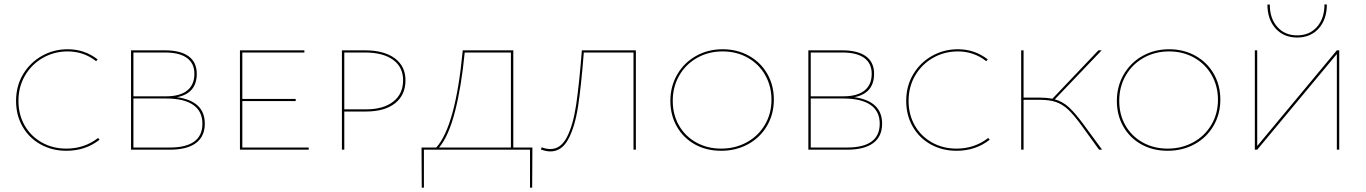

<svg xmlns="http://www.w3.org/2000/svg" viewBox="-20 -690 6298 885"><path d="M54 -225Q54 -293 86 -347Q118 -401 172.5 -432Q227 -463 292 -463Q370 -463 430 -416L423 -408Q366 -453 292 -453Q230 -453 178 -423.5Q126 -394 95.5 -342Q65 -290 65 -225Q65 -162 93.5 -112Q122 -62 172.5 -33.5Q223 -5 286 -5Q369 -5 432 -54L439 -46Q374 5 286 5Q220 5 167 -24.5Q114 -54 84 -106.5Q54 -159 54 -225Z M924 -120Q924 -61 883 -30.5Q842 0 762 0H584V-458H740Q812 -458 849.5 -430.5Q887 -403 887 -350Q887 -260 796 -242Q924 -224 924 -120ZM595 -448V-246H745Q809 -246 842.5 -272.5Q876 -299 876 -350Q876 -398 841.5 -423Q807 -448 740 -448ZM913 -120Q913 -177 870.5 -206.5Q828 -236 745 -236H595V-10H762Q913 -10 913 -120Z M1403 -10V0H1086V-458H1383V-448H1097V-234H1343V-224H1097V-10Z M1849 -320Q1849 -252 1801 -214Q1753 -176 1667 -176H1567V0H1556V-458H1662Q1750 -458 1799.5 -421.5Q1849 -385 1849 -320ZM1838 -320Q1838 -381 1791.5 -414.5Q1745 -448 1662 -448H1567V-186H1667Q1747 -186 1792.5 -221.5Q1838 -257 1838 -320Z M2433 175H2423V0H1934V175H1924L1923 -10H1991Q2080 -109 2113 -458H2346V-10H2434ZM2335 -10V-448H2122Q2107 -292 2077.5 -177Q2048 -62 2004 -10Z M2911 0H2900V-448H2671Q2659 -294 2644.5 -199.5Q2630 -105 2599.5 -48.5Q2569 8 2517 8Q2497 8 2473 -1L2477 -11Q2498 -3 2517 -3Q2565 -3 2593.5 -58.5Q2622 -114 2636 -209Q2650 -304 2662 -458H2911Z M3070 -225Q3070 -292 3101.5 -346.5Q3133 -401 3188 -432Q3243 -463 3311 -463Q3378 -463 3432 -433Q3486 -403 3516.5 -350Q3547 -297 3547 -231Q3547 -164 3515.5 -110Q3484 -56 3428.5 -25.5Q3373 5 3304 5Q3236 5 3183 -24.5Q3130 -54 3100 -106.5Q3070 -159 3070 -225ZM3536 -230Q3536 -293 3507 -344Q3478 -395 3426.5 -424Q3375 -453 3311 -453Q3246 -453 3193.5 -423.5Q3141 -394 3111 -342Q3081 -290 3081 -225Q3081 -162 3109.5 -112Q3138 -62 3189 -33.5Q3240 -5 3304 -5Q3369 -5 3422 -34Q3475 -63 3505.5 -114.5Q3536 -166 3536 -230Z M4046 -120Q4046 -61 4005 -30.5Q3964 0 3884 0H3706V-458H3862Q3934 -458 3971.5 -430.5Q4009 -403 4009 -350Q4009 -260 3918 -242Q4046 -224 4046 -120ZM3717 -448V-246H3867Q3931 -246 3964.5 -272.5Q3998 -299 3998 -350Q3998 -398 3963.5 -423Q3929 -448 3862 -448ZM4035 -120Q4035 -177 3992.5 -206.5Q3950 -236 3867 -236H3717V-10H3884Q4035 -10 4035 -120Z M4157 -225Q4157 -293 4189 -347Q4221 -401 4275.5 -432Q4330 -463 4395 -463Q4473 -463 4533 -416L4526 -408Q4469 -453 4395 -453Q4333 -453 4281 -423.5Q4229 -394 4198.5 -342Q4168 -290 4168 -225Q4168 -162 4196.5 -112Q4225 -62 4275.5 -33.5Q4326 -5 4389 -5Q4472 -5 4535 -54L4542 -46Q4477 5 4389 5Q4323 5 4270 -24.5Q4217 -54 4187 -106.5Q4157 -159 4157 -225Z M5060 0H5046L4965 -112Q4930 -160 4904 -184.5Q4878 -209 4848 -219.5Q4818 -230 4773 -230H4698V0H4687V-458H4698V-240H4774Q4804 -240 4831 -235L5043 -458H5058L4842 -232Q4878 -222 4906.5 -196Q4935 -170 4975 -116Z M5128 -225Q5128 -292 5159.5 -346.5Q5191 -401 5246 -432Q5301 -463 5369 -463Q5436 -463 5490 -433Q5544 -403 5574.5 -350Q5605 -297 5605 -231Q5605 -164 5573.5 -110Q5542 -56 5486.5 -25.5Q5431 5 5362 5Q5294 5 5241 -24.5Q5188 -54 5158 -106.5Q5128 -159 5128 -225ZM5594 -230Q5594 -293 5565 -344Q5536 -395 5484.5 -424Q5433 -453 5369 -453Q5304 -453 5251.5 -423.5Q5199 -394 5169 -342Q5139 -290 5139 -225Q5139 -162 5167.5 -112Q5196 -62 5247 -33.5Q5298 -5 5362 -5Q5427 -5 5480 -34Q5533 -63 5563.5 -114.5Q5594 -166 5594 -230Z M5822 -669H5833Q5833 -605 5867.5 -566Q5902 -527 5959 -527Q6016 -527 6050.5 -566Q6085 -605 6085 -670L6096 -669Q6096 -601 6058.5 -559Q6021 -517 5959 -517Q5897 -517 5859.5 -559Q5822 -601 5822 -669ZM6153 0H6142V-441L5775 0H5764V-458H5775V-17L6142 -458H6153Z"/></svg>

Font: Ysabeau SC Hairline
Style: Regular
Weight: 100
Designer: Christian Thalmann (Catharsis Fonts)
Version: Version 0.003